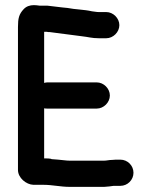

<svg xmlns="http://www.w3.org/2000/svg" viewBox="-20 -696 590 748"><path d="M251 32H386C401 31 410 30 423 28H449C477 28 500 5 500 -23C500 -51 477 -74 449 -74H440C433 -74 425 -74 417 -73C404 -73 396 -70 384 -70H253C237 -70 222 -73 207 -74L181 -76C178 -79 158 -79 152 -79V-274C156 -273 160 -273 164 -273H357C384 -273 408 -297 408 -324C408 -351 384 -375 357 -375H164C160 -375 156 -374 152 -373V-572H163C166 -571 169 -571 174 -571C215 -566 256 -560 297 -555C325 -552 337 -547 365 -547H394C421 -547 445 -571 445 -598C445 -625 421 -649 394 -649H365C355 -649 349 -651 338 -652C308 -659 272 -659 243 -665L223 -667C204 -669 183 -672 164 -674H134C127 -675 119 -676 112 -676C96 -676 82 -671 72 -660C54 -641 50 -624 50 -591V-34C50 -3 82 23 110 24H149C184 24 216 32 251 32Z"/></svg>

Font: Electronic
Style: UltBlk
Weight: 500
Version: Version 1.011